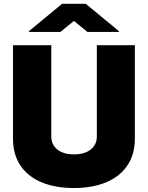

<svg xmlns="http://www.w3.org/2000/svg" viewBox="-20 -960 762 989"><path d="M478.7 -727.3H674.7V-247.2Q674.7 -164.1 635.8 -107.1Q596.9 -50.1 526.5 -20.8Q456 8.5 360.8 8.5Q264.9 8.5 194.4 -20.8Q123.9 -50.1 85.4 -107.1Q46.9 -164.1 46.9 -247.2V-727.3H244.3V-255.7Q244.3 -215.2 275.4 -190Q306.5 -164.8 360.8 -164.8Q416.2 -164.8 447.4 -190Q478.7 -215.2 478.7 -255.7ZM291.2 -795.5 360.8 -852.3 430.4 -795.5H592.3V-799.7L421.9 -940.3H299.7L129.3 -799.7V-795.5Z"/></svg>

Font: Inter UI Black
Style: Regular
Weight: 900
Designer: Rasmus Andersson
Foundry: rsms
Version: 3.2;8d6f07862